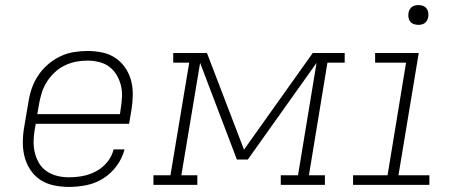

<svg xmlns="http://www.w3.org/2000/svg" viewBox="-20 -729 1840 757"><path d="M252 8Q222 8 193 2Q164 -4 140.5 -19Q117 -34 101 -57.5Q85 -81 77.5 -108.5Q70 -136 70 -166Q70 -196 75 -226L92 -326Q96 -353 105 -379.5Q114 -406 130 -430.5Q146 -455 168.5 -474.5Q191 -494 217 -506.5Q243 -519 270.5 -523.5Q298 -528 325 -528Q355 -528 383.5 -522Q412 -516 435 -500.5Q458 -485 474 -461.5Q490 -438 497 -411Q504 -384 503.5 -354Q503 -324 498 -294L489 -241H121L117 -219Q113 -196 112.5 -172Q112 -148 117.5 -126Q123 -104 134.5 -85Q146 -66 164.5 -53.5Q183 -41 205.5 -35.5Q228 -30 252 -30Q279 -30 306 -35Q333 -40 358.5 -53.5Q384 -67 402.5 -89.5Q421 -112 428 -140H471Q462 -105 440 -75Q418 -45 387 -25.5Q356 -6 321 1Q286 8 252 8ZM453 -279 456 -301Q460 -324 461 -347.5Q462 -371 456.5 -393Q451 -415 439.5 -434Q428 -453 410.5 -466Q393 -479 370.5 -484.5Q348 -490 324 -490Q301 -490 278.5 -485.5Q256 -481 234.5 -470.5Q213 -460 195 -443Q177 -426 164.5 -406Q152 -386 145 -364Q138 -342 134 -319L127 -279Z M585 0V-38H652L726 -482H663V-520H796L942 -139L1213 -520H1339V-482H1271L1198 -38H1261V0H1087V-38H1155L1228 -481L957 -100H914L769 -481L695 -38H758V0Z M1372 0V-38H1508L1581 -482H1459V-520H1631L1551 -38H1673V0ZM1630 -631Q1620 -631 1611.5 -634Q1603 -637 1597.5 -644Q1592 -651 1590.5 -660.5Q1589 -670 1591 -680Q1592 -686 1595.5 -692Q1599 -698 1604.5 -702Q1610 -706 1616.5 -707.5Q1623 -709 1630 -709Q1639 -709 1647.5 -706Q1656 -703 1661.5 -696Q1667 -689 1668.5 -679.5Q1670 -670 1668 -660Q1667 -654 1663.5 -648Q1660 -642 1654.5 -638Q1649 -634 1642.5 -632.5Q1636 -631 1630 -631Z"/></svg>

Font: Iosevka Etoile XLtObl
Style: Regular
Weight: 200
Italic angle: -9°
Designer: Belleve Invis
Foundry: Belleve Invis
Version: Version 15.5.2; ttfautohint (v1.8.4)